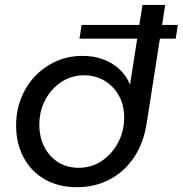

<svg xmlns="http://www.w3.org/2000/svg" viewBox="-20 -750 744 782"><path d="M303.6 -592.6 312.4 -648.4H704.4L695.6 -592.6ZM293.8 12.4Q217.2 12.4 161.5 -20.1Q105.8 -52.6 75.7 -109.6Q45.6 -166.6 45.6 -239Q45.6 -298.4 66 -349.9Q86.4 -401.4 123 -439.9Q159.6 -478.4 208.9 -500.4Q258.2 -522.4 316 -522.4Q365 -522.4 403.4 -507.1Q441.8 -491.8 468.7 -465.8Q495.6 -439.8 508.8 -406.6H509.8L560.2 -730H652.8L577.8 -250.6Q565.4 -167.6 525.6 -108.7Q485.8 -49.8 426.1 -18.7Q366.4 12.4 293.8 12.4ZM300.4 -66.6Q352.4 -66.6 393.5 -93.9Q434.6 -121.2 459.3 -166.1Q484 -211 485.6 -264Q487.2 -318.8 465.1 -359Q443 -399.2 405.6 -421.3Q368.2 -443.4 322.6 -443.4Q271.8 -443.4 230.5 -416.4Q189.2 -389.4 164.7 -343.9Q140.2 -298.4 140.2 -242.4Q140.2 -192.2 160.2 -152.3Q180.2 -112.4 216.6 -89.5Q253 -66.6 300.4 -66.6Z"/></svg>

Font: MuseoModerno Thin
Style: Italic
Weight: 100
Italic angle: -9°
Designer: Pablo Cosgaya, Héctor Gatti, Marcela Romero, and the Authors of The MuseoModerno Project.
Foundry: Omnibus-Type Team
Version: Version 1.003